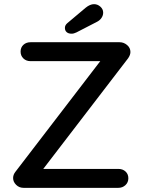

<svg xmlns="http://www.w3.org/2000/svg" viewBox="-20 -903 686 923"><path d="M597 -46Q597 -26 583 -13Q569 0 549 0H93Q72 0 57.5 -14.5Q43 -29 43 -47Q43 -63 54 -77L462 -609H127Q106 -609 92.5 -622Q79 -635 79 -655Q79 -675 92.5 -687.5Q106 -700 127 -700H555Q575 -700 591 -686.5Q607 -673 607 -653Q607 -639 596 -623L188 -91H549Q570 -91 583.5 -78.5Q597 -66 597 -46ZM292 -769Q292 -782 304 -792L392 -866Q413 -883 432 -883Q449 -883 462.5 -871Q476 -859 476 -842Q476 -829 468 -817Q460 -805 446 -798L347 -747Q335 -741 324 -741Q309 -741 300.5 -748.5Q292 -756 292 -769Z"/></svg>

Font: Quicksand Medium
Style: Regular
Weight: 500
Designer: Andrew Paglinawan
Foundry: Andrew Paglinawan
Version: Version 3.000